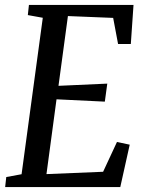

<svg xmlns="http://www.w3.org/2000/svg" viewBox="-20 -763 586 783"><path d="M1 0 5.5 -41 68 -52.5 154.5 -690.5 93.5 -701.5 98 -743H524.5L513.5 -583.5H461.5L441.5 -690L257 -697.5L218.5 -413L417.5 -422L407.5 -348.5L210.5 -358L169.5 -53L400.5 -62.5L457 -184L509 -173L470.5 0Z"/></svg>

Font: Merriweather 24pt SemiCondensed
Style: Italic
Weight: 400
Width: 4
Italic angle: -7.8°
Designer: Eben Sorkin
Foundry: Eben Sorkin
Version: Version 2.101